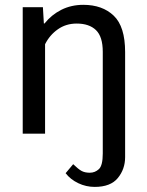

<svg xmlns="http://www.w3.org/2000/svg" viewBox="-20 -543 596 780"><path d="M72.3 0H163.1V-363.3Q181.6 -400.4 214.8 -423.8Q248 -447.3 291.5 -447.3Q342.3 -447.3 369.9 -420.7Q397.5 -394 397.5 -332.5V0H488.3V-331.5Q488.3 -435.1 442.1 -479.2Q396 -523.4 318.4 -523.4Q269.5 -523.4 229.2 -503.2Q189 -482.9 161.1 -447.8H158.2L154.3 -513.7H72.3ZM428.2 -92.8 397.5 -73.2Q397.5 -22 397.5 3.7Q397.5 29.3 397.5 80.6Q397.5 129.4 381.8 144Q366.2 158.7 344.7 158.7Q324.7 158.7 311.3 151.4Q297.9 144 277.3 124L246.6 160.6Q266.1 186 297.9 201.2Q329.6 216.3 364.7 216.3Q429.2 216.3 458.7 180.2Q488.3 144 488.3 95.2V-92.8Z"/></svg>

Font: Roboto Flex
Style: Regular
Weight: 400
Designer: Berlow after Robertson
Foundry: Google
Version: Version 3.200;gftools[0.9.32]